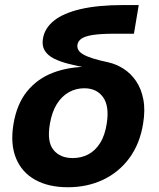

<svg xmlns="http://www.w3.org/2000/svg" viewBox="-20 -748 645 779"><path d="M255.1 11.7Q177 11.7 122.7 -18.5Q68.4 -48.7 44.9 -106.1Q21.4 -163.4 34.6 -244.2Q48.1 -325.8 89.7 -377.2Q131.4 -428.5 194.7 -452.8Q258 -477 335.9 -477L334.9 -472.2Q294 -480 258.9 -488.9Q223.8 -497.7 198.5 -510.5Q173.3 -523.4 161.3 -543.2Q149.3 -563 154.4 -592.5Q161.7 -634.1 199.2 -664.3Q236.8 -694.5 306.9 -711Q377 -727.5 481.4 -727.5H542.9L523.4 -611.2H445.8Q388.6 -611.2 356.4 -606.1Q324.2 -600.9 310.4 -591.1Q296.7 -581.2 294.3 -567Q292.4 -555.2 298 -545.2Q303.6 -535.3 318.3 -526.9Q332.9 -518.5 357.7 -510.7Q382.5 -502.9 418.7 -495.3Q451.6 -488 481.3 -469Q510.9 -450 532 -419.2Q553.1 -388.4 561.5 -345Q569.9 -301.6 560.5 -245.3Q547.3 -164.3 505 -106.8Q462.6 -49.2 398.3 -18.7Q334 11.7 255.1 11.7ZM274.9 -106.7Q309.6 -106.7 338 -121.5Q366.4 -136.4 386 -167.4Q405.7 -198.4 413.1 -246.6Q424.2 -317.1 398.3 -353.5Q372.4 -389.9 321.6 -389.9Q287.9 -389.9 259.1 -373.7Q230.4 -357.6 210.4 -325.5Q190.4 -293.3 182.3 -244.8Q170 -172.6 197.1 -139.6Q224.1 -106.7 274.9 -106.7Z"/></svg>

Font: Inter Variable
Style: Italic
Weight: 400
Italic angle: -9.39999°
Designer: Rasmus Andersson
Foundry: rsms
Version: Version 4.001;git-9221beed3